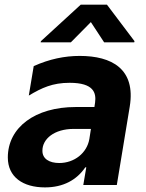

<svg xmlns="http://www.w3.org/2000/svg" viewBox="-20 -792 623 822"><path d="M283.4 -610.8 369 -697.4 425.8 -610.8H554.7L555.8 -615.8L437.9 -772H325.6L155.2 -615.8L154.1 -610.8ZM172.6 10.3C251.4 10.3 308.6 -22 345.2 -75.6H349.4L336.6 0H480.1L535.5 -335.9C561.8 -497.2 458.1 -552.6 321.4 -552.6C256.7 -552.6 191.1 -539.1 124.3 -508.9L103.3 -382.8C159.1 -416.2 205.3 -437.5 278.1 -437.5C382.1 -437.5 392.4 -393.8 387.1 -353.3L384.2 -333.8H303.6C130.7 -333.8 13.5 -246.8 13.5 -117.9C13.5 -34.1 78.1 10.3 172.6 10.3ZM233.7 -94.1C190.3 -94.1 161.2 -112.6 161.6 -146.7C161.2 -196.7 211.6 -240.1 295.8 -240.1H369.3L362.6 -197.1C352.3 -136.7 298.3 -94.1 233.7 -94.1Z"/></svg>

Font: TID UI
Style: Bold Italic
Weight: 700
Italic angle: -9.39999°
Designer: The TID Project Authors
Foundry: Bakken & Bæck
Version: Version 1.001;hotconv 1.0.109;makeotfexe 2.5.65596